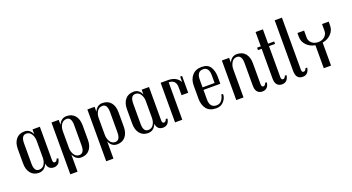

<svg xmlns="http://www.w3.org/2000/svg" viewBox="-53 -1344 3926 2142"><g transform="rotate(-20 1910.0 -272.5)"><path d="M420 -72 439 -69Q439 -61 433.5 -44.5Q428 -28 420.5 -17.5Q413 -7 397 1.5Q381 10 361 10Q291 10 281 -64Q252 10 181 10Q121 10 85.5 -33Q50 -76 50 -149V-322Q50 -394 85.5 -437Q121 -480 186 -480Q251 -480 279 -412V-470H366V-74Q366 -40 388 -40Q410 -40 420 -72ZM279 -137V-334Q279 -380 257 -415Q235 -450 196 -450Q137 -450 137 -356V-115Q137 -22 195 -22Q236 -22 257.5 -55.5Q279 -89 279 -137Z M820 -149Q820 -77 784.5 -33.5Q749 10 684.5 10Q620 10 590 -59V145H504V-470H590V-411Q620 -480 684.5 -480Q749 -480 784.5 -437.5Q820 -395 820 -322ZM732 -115V-356Q732 -450 675 -450Q634 -450 612 -416.5Q590 -383 590 -334V-137Q590 -92 612 -57Q634 -22 673 -22Q732 -22 732 -115Z M1246 -149Q1246 -77 1210.5 -33.5Q1175 10 1110.5 10Q1046 10 1016 -59V145H930V-470H1016V-411Q1046 -480 1110.5 -480Q1175 -480 1210.5 -437.5Q1246 -395 1246 -322ZM1158 -115V-356Q1158 -450 1101 -450Q1060 -450 1038 -416.5Q1016 -383 1016 -334V-137Q1016 -92 1038 -57Q1060 -22 1099 -22Q1158 -22 1158 -115Z M1716 -72 1735 -69Q1735 -61 1729.5 -44.5Q1724 -28 1716.5 -17.5Q1709 -7 1693 1.5Q1677 10 1657 10Q1587 10 1577 -64Q1548 10 1477 10Q1417 10 1381.5 -33Q1346 -76 1346 -149V-322Q1346 -394 1381.5 -437Q1417 -480 1482 -480Q1547 -480 1575 -412V-470H1662V-74Q1662 -40 1684 -40Q1706 -40 1716 -72ZM1575 -137V-334Q1575 -380 1553 -415Q1531 -450 1492 -450Q1433 -450 1433 -356V-115Q1433 -22 1491 -22Q1532 -22 1553.5 -55.5Q1575 -89 1575 -137Z M2051 -260H1972V-352Q1972 -444 1886 -444V0H1800V-470H1886Q1987 -470 2028 -396V-460H2051Z M2422 -311V-232H2222V-118Q2222 -20 2302 -20Q2345 -20 2367.5 -55Q2390 -90 2390 -115H2412Q2412 -57 2365 -16Q2335 10 2289 10Q2210 10 2173 -37Q2136 -84 2136 -157V-314Q2136 -387 2176 -433.5Q2216 -480 2289 -480Q2362 -480 2392 -432Q2422 -384 2422 -311ZM2365 -262V-353Q2365 -450 2295 -450Q2222 -450 2222 -353V-262Z M2865 -40Q2884 -40 2896 -72L2915 -69Q2915 -61 2909.5 -44.5Q2904 -28 2896.5 -17.5Q2889 -7 2873.5 1.5Q2858 10 2838 10Q2755 10 2755 -89V-356Q2755 -450 2696 -450Q2657 -450 2635 -415Q2613 -380 2613 -334V0H2527V-470H2613V-412Q2642 -480 2707 -480Q2772 -480 2807 -437.5Q2842 -395 2842 -322V-74Q2842 -40 2865 -40Z M3099 -40Q3118 -40 3130 -72L3149 -69Q3149 -60 3143 -44Q3137 -28 3129.5 -17.5Q3122 -7 3106.5 1.5Q3091 10 3071 10Q2989 10 2989 -89V-441H2945V-470H2989V-640H3076V-470H3148V-441H3076V-72Q3076 -40 3099 -40Z M3315 10Q3234 10 3234 -89V-690H3320V-74Q3320 -40 3342 -40Q3353 -40 3361 -48Q3369 -56 3375 -72L3394 -69Q3394 -61 3388.5 -44.5Q3383 -28 3375 -18Q3354 10 3315 10Z M3795 -424Q3795 -368 3755.5 -326Q3716 -284 3652 -273V0H3566V-273Q3503 -284 3463.5 -326Q3424 -368 3424 -424V-470H3503V-388Q3503 -348 3532.5 -321.5Q3562 -295 3609 -295Q3656 -295 3686 -322Q3716 -349 3716 -388V-470H3795Z"/></g></svg>

Font: Trochut
Style: Regular
Weight: 400
Designer: Andreu Balius
Foundry: Andreu Balius
Version: Version 1.001